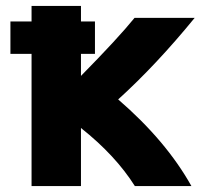

<svg xmlns="http://www.w3.org/2000/svg" viewBox="-20 -604 698 645"><path d="M299 -423H252V-349Q377 -476 432 -544H634Q505 -386 377 -270Q538 -131 623 21H433Q368 -82 252 -174V21H86V-423H15V-532H86V-584H252V-532H299Z"/></svg>

Font: Repo
Style: ExtraBold
Weight: 800
Designer: Stefan Peev
Foundry: Context Ltd
Version: Version 001.000